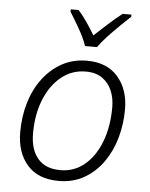

<svg xmlns="http://www.w3.org/2000/svg" viewBox="-54 -810 673 864"><g transform="rotate(5 282.0 -378.0)"><path d="M243 9Q150 9 101 -47Q52 -103 52 -195Q52 -265 70.5 -327.5Q89 -390 125 -438Q161 -486 211 -513.5Q261 -541 324 -541Q414 -541 463.5 -484.5Q513 -428 513 -337Q513 -271 495.5 -209Q478 -147 443.5 -98Q409 -49 358.5 -20Q308 9 243 9ZM247 -40Q308 -40 355 -78.5Q402 -117 428.5 -185.5Q455 -254 455 -343Q455 -383 441 -416.5Q427 -450 398 -471Q369 -492 323 -492Q260 -492 212 -453Q164 -414 137 -347Q110 -280 110 -194Q110 -122 144.5 -81Q179 -40 247 -40ZM309 -606Q297 -641 273 -683Q249 -725 230 -755L231 -765H266Q286 -743 306 -713.5Q326 -684 342 -657Q371 -684 403 -713Q435 -742 465 -765H505L504 -755Q485 -737 457.5 -710.5Q430 -684 404 -656Q378 -628 363 -606Z"/></g></svg>

Font: Noto Sans Light
Style: Italic
Weight: 300
Italic angle: -12°
Designer: Monotype Design Team
Foundry: Monotype Imaging Inc.
Version: Version 2.013; ttfautohint (v1.8.4.7-5d5b)